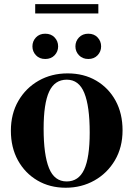

<svg xmlns="http://www.w3.org/2000/svg" viewBox="-20 -868 626 900"><path d="M288 12Q213.5 12 155.5 -22Q97.5 -56 64.2 -116.2Q31 -176.5 31 -255Q31 -334.5 66 -395Q101 -455.5 161.2 -489.8Q221.5 -524 297 -524Q373 -524 431 -490Q489 -456 521.8 -396Q554.5 -336 554.5 -257Q554.5 -177.5 518.8 -116.8Q483 -56 422.5 -22Q362 12 288 12ZM292.5 -17.5Q348.5 -17.5 374.5 -73.2Q400.5 -129 400.5 -247Q400.5 -370 375.2 -432.2Q350 -494.5 293 -494.5Q236.5 -494.5 210.5 -438.8Q184.5 -383 184.5 -265Q184.5 -142 209.8 -79.8Q235 -17.5 292.5 -17.5ZM192 -591.5Q165 -591.5 148.5 -609Q132 -626.5 132 -650.5Q132 -675 148.5 -692.5Q165 -710 192 -710Q219.5 -710 236 -692.5Q252.5 -675 252.5 -650.5Q252.5 -626.5 236 -609Q219.5 -591.5 192 -591.5ZM394 -591.5Q367 -591.5 350.2 -609Q333.5 -626.5 333.5 -650.5Q333.5 -675 350.2 -692.5Q367 -710 394 -710Q421 -710 437.5 -692.5Q454 -675 454 -650.5Q454 -626.5 437.5 -609Q421 -591.5 394 -591.5ZM145 -805V-848.5H441V-805Z"/></svg>

Font: Newsreader 72pt SemiBold
Style: Regular
Weight: 600
Designer: Hugues Gentile
Foundry: Production Type
Version: Version 1.003; ttfautohint (v1.8.3)